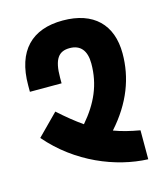

<svg xmlns="http://www.w3.org/2000/svg" viewBox="-109 -807 766 890"><g transform="rotate(-15 274.0 -362.0)"><path d="M492 0V-139C446 -147 405 -157 368 -171C463 -277 504 -389 504 -505C504 -644 422 -724 275 -724C127 -724 43 -641 43 -475V-444H195V-470C195 -562 221 -592 273 -592C324 -592 352 -560 352 -497C352 -396 315 -314 246 -234C210 -259 173 -289 133 -325L34 -225C160 -78 339 -6 492 0Z"/></g></svg>

Font: Noto Sans Armenian ExtraCondensed ExtraBold
Style: Regular
Weight: 800
Width: 2
Designer: Monotype Design Team
Foundry: Monotype Imaging Inc.
Version: Version 2.008